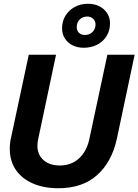

<svg xmlns="http://www.w3.org/2000/svg" viewBox="-20 -989 736 1021"><path d="M32 -198Q32 -229 39 -258L133 -698H278L183 -249Q179 -233 179 -214Q179 -166 211.5 -137.5Q244 -109 298 -109Q359 -109 400 -146.5Q441 -184 455 -249L551 -698H696L601 -249Q574 -127 496 -57.5Q418 12 290 12Q213 12 154.5 -13.5Q96 -39 64 -86Q32 -133 32 -198ZM310 -838Q310 -876 328 -905.5Q346 -935 377.5 -952Q409 -969 448 -969Q482 -969 508.5 -955.5Q535 -942 550 -918.5Q565 -895 565 -865Q565 -827 547 -797.5Q529 -768 497 -751.5Q465 -735 425 -735Q392 -735 366 -748Q340 -761 325 -784.5Q310 -808 310 -838ZM431 -803Q456 -803 472 -819Q488 -835 488 -859Q488 -877 475.5 -889Q463 -901 444 -901Q419 -901 403.5 -885Q388 -869 388 -845Q388 -826 400 -814.5Q412 -803 431 -803Z"/></svg>

Font: Azeret Mono SemiBold
Style: Italic
Weight: 600
Italic angle: -12°
Designer: Martin Vácha
Foundry: Displaay
Version: Version 1.000; Glyphs 3.0.3, build 3074